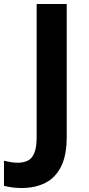

<svg xmlns="http://www.w3.org/2000/svg" viewBox="-94 -734 445 964"><path d="M15 210Q-14 210 -36 206.5Q-58 203 -74 199V73Q-58 77 -40.5 80Q-23 83 -3 83Q23 83 44.5 73Q66 63 78 35Q90 7 90 -45V-714H241V-46Q241 46 212.5 102.5Q184 159 133 184.5Q82 210 15 210Z"/></svg>

Font: Noto Sans Medefaidrin
Style: Bold
Weight: 700
Designer: Dalton Maag Ltd
Foundry: Dalton Maag Ltd
Version: Version 1.002; ttfautohint (v1.8.4.7-5d5b)